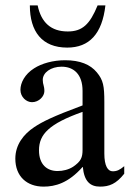

<svg xmlns="http://www.w3.org/2000/svg" viewBox="-20 -684 484 714"><path d="M343 -664C314 -593 286 -567 232 -567C169 -567 133 -601 120 -664H91C91 -567 136 -507 230 -507C312 -507 360 -558 372 -664ZM442 -66C425 -52 415 -47 399 -47C381 -47 368 -67 368 -113V-304C368 -365 364 -386 340 -415C316 -444 278 -460 222 -460C177 -460 135 -448 107 -430C72 -408 56 -376 56 -350C56 -323 78 -304 99 -304C125 -304 145 -326 145 -345C145 -366 139 -369 139 -387C139 -414 169 -436 209 -436C254 -436 287 -408 287 -346V-292C174 -250 137 -231 107 -211C68 -185 37 -146 37 -94C37 -28 80 10 142 10C185 10 234 -3 287 -63H288C293 -10 315 10 352 10C386 10 412 0 442 -38ZM287 -127C287 -98 281 -84 252 -64C235 -53 214 -48 194 -48C155 -48 125 -72 125 -125C125 -156 135 -180 159 -202C184 -225 225 -246 287 -268Z"/></svg>

Font: XITS Math
Style: Regular
Weight: 400
Designer: MicroPress Inc., with final additions and corrections provided by Coen Hoffman, Elsevier (retired)
Version: Version 1.108